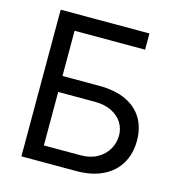

<svg xmlns="http://www.w3.org/2000/svg" viewBox="-105 -801 838 894"><g transform="rotate(15 313.5 -353.5)"><path d="M78.1 -707V0H342.8C392.9 0 435.7 -8.8 471.2 -26.4C506.7 -43.9 533.5 -68.5 551.8 -100.1C570 -131.7 579.1 -168 579.1 -209C579.1 -250.7 570 -286.6 551.8 -316.9C533.5 -347.2 506.8 -370.4 471.7 -386.7C436.5 -403 393.6 -411.1 342.8 -411.1H166V-628.9H505.9V-707ZM423.3 -95.2C400.9 -82.5 374 -76.2 342.8 -76.2H166V-334H342.8C374 -334 400.9 -328.5 423.3 -317.4C445.8 -306.3 462.9 -291.5 474.6 -272.9C486.3 -254.4 492.2 -233.7 492.2 -210.9C492.2 -187.5 486.3 -165.5 474.6 -145C462.9 -124.5 445.8 -107.9 423.3 -95.2Z"/></g></svg>

Font: Pretendard Variable
Style: Regular
Weight: 400
Designer: Base glyphs from Inter by Rasmus Andersson; Hangeul glyphs from Noto Sans CJK(Source Han Sans) by Jang Soo-young and Kan
Foundry: Kil Hyung-jin
Version: Version 1.309;Glyphs 3.2 (3225)